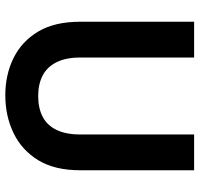

<svg xmlns="http://www.w3.org/2000/svg" viewBox="-34 -706 752 724"><g transform="rotate(90 342.0 -344.0)"><path d="M339 12Q262 12 199 -19Q136 -50 99 -112Q62 -174 62 -270V-700H197V-269Q197 -217 214.5 -181.5Q232 -146 264.5 -129Q297 -112 342 -112Q388 -112 420.5 -129Q453 -146 470 -181.5Q487 -217 487 -269V-700H622V-270Q622 -174 584 -112Q546 -50 481.5 -19Q417 12 339 12Z"/></g></svg>

Font: DM Sans 9pt
Style: Bold
Weight: 700
Designer: Colophon Foundry, Jonny Pinhorn
Foundry: Colophon Foundry
Version: Version 4.004;gftools[0.9.30]